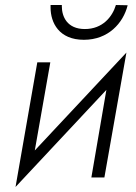

<svg xmlns="http://www.w3.org/2000/svg" viewBox="-20 -709 542 767"><path d="M182 -689C182 -686 182 -683 182 -679C182 -618 216 -550 315 -550C412 -550 472 -616 490 -688L443 -689C429 -642 390 -593 319 -593C248 -593 227 -643 227 -684C227 -686 227 -687 227 -689ZM181 -460H129L42 38L405 -350L345 0H397L485 -499L119 -108Z"/></svg>

Font: Jost Light
Style: Italic
Weight: 300
Italic angle: -5°
Version: Version 3.710